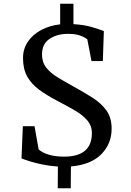

<svg xmlns="http://www.w3.org/2000/svg" viewBox="-20 -880 700 1026"><path d="M95 -33.5 102 -205.5H164.5L186.5 -81.5Q206 -64 240.5 -53.5Q275 -43 322.5 -43Q471 -43 471 -168.5Q471 -208.5 445.5 -237.8Q420 -267 377.8 -291.2Q335.5 -315.5 285.5 -341.5Q230 -370.5 189 -400.8Q148 -431 125.5 -471Q103 -511 103 -569.5Q103 -619 129 -657.2Q155 -695.5 199.8 -719.5Q244.5 -743.5 301.5 -750V-860H372.5V-751Q431 -747.5 473.8 -734.5Q516.5 -721.5 535 -714L529.5 -553.5H469L446.5 -670Q431.5 -682 405.8 -690.8Q380 -699.5 341.5 -699Q285 -699 244.8 -672.2Q204.5 -645.5 204.5 -588.5Q204.5 -546.5 227.8 -517.8Q251 -489 287.8 -466.8Q324.5 -444.5 364.5 -422.5Q426.5 -388.5 474.2 -358Q522 -327.5 549.2 -289Q576.5 -250.5 576.5 -192Q576.5 -112 521.5 -56Q466.5 0 359 9.5L358 126H288.5L289.5 10Q245 7 205.5 -1.2Q166 -9.5 137 -18.8Q108 -28 95 -33.5Z"/></svg>

Font: Merriweather
Style: Regular
Weight: 400
Designer: Eben Sorkin
Foundry: Eben Sorkin
Version: Version 2.100; ttfautohint (v1.7.19-72a1) -l 8 -r 50 -G 200 